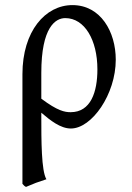

<svg xmlns="http://www.w3.org/2000/svg" viewBox="-20 -489 518 753"><path d="M236 -418C312 -418 362 -332 362 -217C362 -128 336 -49 257 -49C234 -49 206 -54 142 -102V-203C142 -383 198 -418 236 -418ZM264 -469C158 -469 68 -367 68 -198V232C74 239 76 241 82 244L121 228L162 214C142 181 142 62 142 -35V-47C177 -17 217 15 258 15C340 15 434 -119 434 -255C434 -364 375 -469 264 -469Z"/></svg>

Font: Temporarium
Style: Regular
Weight: 400
Version: Version 1.1